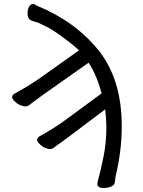

<svg xmlns="http://www.w3.org/2000/svg" viewBox="-20 -749 715 962"><path d="M501 193Q468 193 468 173L469 162Q484 109 498.5 37.5Q513 -34 513 -116Q512 -163 507 -201Q350 -82 313 -55Q276 -28 266 -21Q256 -14 247 -7Q240 -2 230 -2Q222 -2 207.5 -7.5Q193 -13 179 -27Q166 -38 166 -49Q166 -59 178 -66Q253 -107 319 -156Q377 -198 489 -281Q466 -370 424 -435L190 -270Q152 -242 142 -234.5Q132 -227 123 -220Q116 -216 107 -216Q98 -216 83 -221.5Q68 -227 54 -241Q41 -253 41 -263Q41 -272 53 -280Q128 -320 196 -369L376 -497L345 -524Q258 -593 215.5 -614Q173 -635 170 -636Q147 -642 138 -646H137Q118 -655 118 -682Q118 -701 125.5 -715Q133 -729 145 -729L152 -728L166 -720Q358 -641 474 -496.5Q590 -352 590 -116Q590 6 559 136Q557 157 554 169.5Q551 182 528 189Q514 193 501 193Z"/></svg>

Font: LXGW WenKai Lite Medium
Style: Regular
Weight: 500
Designer: LXGW / Fontworks Inc.
Foundry: LXGW / Fontworks Inc.
Version: Version 1.511; March 25, 2025